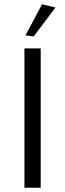

<svg xmlns="http://www.w3.org/2000/svg" viewBox="-20 -876 305 896"><path d="M176 -856 239 -841 137 -706 99 -711ZM170 -650V0H94V-650Z"/></svg>

Font: Arsenal
Style: Regular
Weight: 400
Designer: Andrij Shevchenko
Foundry: Stairsfor.com
Version: Version 1.000